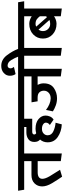

<svg xmlns="http://www.w3.org/2000/svg" viewBox="993 -1992 1009 3057"><g transform="rotate(-90 1497.5 -463.5)"><path d="M460 0V-368H282Q231 -368 205 -349Q179 -330 179 -293Q179 -247 221 -175.5Q263 -104 323 -12L213 21Q162 -52 110 -138.5Q58 -225 58 -297Q58 -369 106 -418Q154 -467 241 -467H460V-583H5L-11 -680H683L698 -583H583V16Z M1073 -238Q1073 -263 1046 -281.5Q1019 -300 974 -300Q928 -300 900 -273.5Q872 -247 872 -209Q872 -147 937.5 -117.5Q1003 -88 1072 -83L1046 16Q931 10 845.5 -48Q760 -106 760 -209Q760 -244 771 -275Q782 -306 804 -330Q785 -346 775.5 -368.5Q766 -391 766 -422Q766 -485 810 -516.5Q854 -548 917 -548H1004V-583H691L676 -680H1232L1249 -583H1136V-455H930Q907 -455 896 -446.5Q885 -438 885 -423Q885 -413 890.5 -404.5Q896 -396 906 -392Q922 -396 939.5 -399Q957 -402 976 -402Q1074 -402 1130 -354.5Q1186 -307 1186 -242Q1186 -207 1171 -172Q1156 -137 1122 -115L1036 -174Q1056 -189 1064.5 -204Q1073 -219 1073 -238Z M1810 -369H1675Q1685 -350 1692 -326Q1699 -302 1699 -274Q1699 -162 1625.5 -111Q1552 -60 1462 -60Q1401 -60 1346 -80.5Q1291 -101 1253 -126L1275 -236Q1320 -202 1367 -182Q1414 -162 1458 -161Q1515 -161 1548.5 -192.5Q1582 -224 1582 -269Q1582 -312 1556 -340.5Q1530 -369 1473 -369H1413L1397 -466H1810V-583H1243Q1239 -607 1235 -631Q1231 -655 1227 -680H2032L2049 -583H1931V16L1810 0Z M1960 -746Q1932 -739 1903.5 -732.5Q1875 -726 1847 -720Q1835 -736 1827.5 -758.5Q1820 -781 1820 -811Q1820 -868 1864 -908Q1908 -948 1977 -948Q2079 -948 2147.5 -856.5Q2216 -765 2247 -680H2362Q2366 -655 2370.5 -631Q2375 -607 2379 -583H2263V16L2139 0V-583H2041Q2037 -607 2033 -631Q2029 -655 2025 -680H2123Q2107 -727 2071 -787Q2035 -847 1981 -847Q1959 -847 1948.5 -832.5Q1938 -818 1938 -803Q1938 -787 1944 -773.5Q1950 -760 1960 -746Z M2767 0V-108Q2745 -91 2712 -79.5Q2679 -68 2647 -68Q2546 -68 2479 -129.5Q2412 -191 2412 -284Q2412 -376 2477.5 -439Q2543 -502 2647 -502Q2679 -502 2712 -490.5Q2745 -479 2767 -463V-583H2374Q2370 -607 2366 -631Q2362 -655 2358 -680H2990L3006 -583H2890V16ZM2767 -333Q2751 -356 2722.5 -379Q2694 -402 2644 -402Q2633 -402 2622.5 -399.5Q2612 -397 2602 -391L2754 -219Q2758 -223 2761 -228Q2764 -233 2767 -237ZM2554 -355Q2544 -341 2537.5 -323.5Q2531 -306 2531 -285Q2531 -235 2564.5 -202Q2598 -169 2644 -169Q2663 -169 2679.5 -172Q2696 -175 2708 -181Z"/></g></svg>

Font: Palanquin SemiBold
Style: Regular
Weight: 600
Designer: Pria Ravichandran
Version: Version 1.0.4